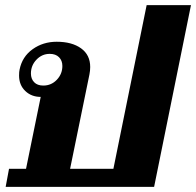

<svg xmlns="http://www.w3.org/2000/svg" viewBox="-20 -725 761 745"><path d="M15 -70H81L138 -349Q102 -349 78 -372Q54 -395 54 -432Q54 -447 56 -455Q66 -505 106.5 -534Q147 -563 200 -563Q259 -563 294.5 -537.5Q330 -512 330 -465Q330 -451 327 -436L252 -70H420L549 -705H721L578 0H2ZM222 -469Q222 -490 209 -503Q196 -516 173 -516Q143 -516 121.5 -493.5Q100 -471 100 -440Q100 -419 112.5 -406Q125 -393 148 -393Q179 -393 200.5 -415.5Q222 -438 222 -469Z"/></svg>

Font: Taviraj
Style: Bold Italic
Weight: 700
Italic angle: -12°
Designer: Katatrad Team
Foundry: CadsonDemak
Version: Version 1.001